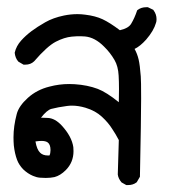

<svg xmlns="http://www.w3.org/2000/svg" viewBox="-20 -329 540 542"><path d="M183.1 -30.8Q175.8 -30.8 168.9 -29.8Q143.1 -26.4 124.5 -21.5Q111.8 -17.6 95.7 3.4Q96.7 3.4 101.6 3.4Q106.4 3.4 115.2 3.9Q135.3 4.9 154.3 25.4Q182.6 56.2 187 86.4Q187.5 91.8 187.5 97.7Q187.5 129.4 165.5 151.4Q150.4 166.5 133.8 170.9Q122.6 173.3 108.9 173.3Q102.1 173.3 92.8 172.6Q83.5 171.9 73.2 167.5Q58.1 161.1 45.4 148.9Q33.7 136.7 28.3 122.6Q21.5 104.5 19 81.5Q18.1 69.8 18.1 58.6Q18.1 27.3 27.3 -7.3Q33.2 -29.8 58.6 -52.7Q84 -75.7 119.6 -84.5Q147 -91.8 175.3 -91.8Q183.1 -91.8 190.9 -91.3Q227.1 -88.9 255.9 -78.1Q280.3 -68.8 315.4 -40.5Q315.9 -56.6 315.9 -77.9Q315.9 -99.1 314.9 -115.7Q313.5 -142.1 303.2 -159.7Q291 -180.7 273.9 -197.3Q248 -223.6 219.7 -226.1Q213.9 -226.6 209.2 -226.6Q204.6 -226.6 202.4 -226.6Q200.2 -226.6 196.8 -226.6Q190.4 -226.1 182.6 -225.6Q161.6 -223.6 137.5 -211.2Q113.3 -198.7 76.2 -155.8Q66.4 -146.5 51.8 -146.5Q50.3 -146.5 46.4 -146.5L32.2 -154.8L31.2 -155.8Q22.9 -165.5 21.5 -180.2Q25.9 -199.2 39.6 -214.4Q52.2 -228.5 68.8 -241Q85.4 -253.4 107.7 -266.1Q129.9 -278.8 160.6 -285.2Q179.7 -289.1 198.7 -289.1Q209.5 -289.1 220.2 -287.6Q249 -284.2 269.5 -274.7Q290 -265.1 318.4 -243.7Q342.3 -249 350.1 -261.7Q359.9 -277.8 367.2 -299.8L369.1 -301.3Q378.9 -308.6 392.6 -308.6Q394 -308.6 397.5 -308.6L412.6 -301.3L413.6 -299.8Q421.9 -288.6 421.9 -274.9Q421.9 -268.1 420.4 -264.6Q414.1 -242.2 392.6 -217.3Q375.5 -198.2 359.9 -190.9Q367.7 -176.8 371.3 -161.1Q375 -145.5 377.4 -113.3Q378.4 -102.5 378.4 -50Q378.4 2.4 375 169.9L366.2 185.1L365.2 186Q355.5 193.4 341.8 193.4Q340.3 193.4 336.4 193.4L323.2 186Q314 175.3 312.5 163.6L315.4 66.4Q306.2 48.8 296.9 35.2Q286.1 17.6 267.6 0.5Q249 -16.6 221.2 -24.9Q201.2 -30.8 183.1 -30.8ZM115.2 109.9Q117.2 109.9 119.6 109.9Q122.6 104 122.6 94.7Q122.6 78.6 114.3 72.8Q108.4 68.8 97.2 68.8Q89.8 68.8 80.1 70.3Q84 93.3 93.3 102.1Q101.1 109.9 115.2 109.9Z"/></svg>

Font: Bakudai
Style: Bold
Weight: 700
Version: Version 1.48